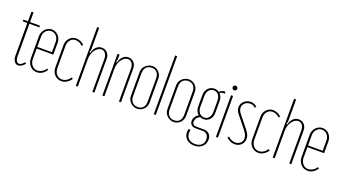

<svg xmlns="http://www.w3.org/2000/svg" viewBox="-63 -1334 3845 2145"><g transform="rotate(20 1859.5 -262.0)"><path d="M125 6Q97 6 79 -20Q61 -46 61 -85V-475H6V-495H61V-606L86 -612V-495H204V-475H86V-86Q86 -54 97.5 -34.5Q109 -15 129 -15Q157 -15 188 -55L204 -43Q186 -20 165 -7Q144 6 125 6Z M233 -381Q233 -406 242 -427.5Q251 -449 266 -465.5Q281 -482 301.5 -491.5Q322 -501 345 -501Q368 -501 388 -492Q408 -483 423 -466.5Q438 -450 446.5 -428.5Q455 -407 455 -381V-242H257V-112Q257 -92 264 -74.5Q271 -57 282.5 -43.5Q294 -30 309.5 -22Q325 -14 343 -14Q374 -14 401.5 -30Q429 -46 443 -72L460 -62Q415 6 348 6Q324 6 303 -3Q282 -12 266.5 -28.5Q251 -45 242 -67Q233 -89 233 -114ZM431 -262V-383Q431 -425 406.5 -453Q382 -481 345 -481Q308 -481 282.5 -453Q257 -425 257 -383V-262Z M525 -381Q525 -407 533.5 -428.5Q542 -450 557 -466Q572 -482 592 -491Q612 -500 635 -500Q662 -500 688.5 -488Q715 -476 733 -456L717 -444Q700 -461 679 -470.5Q658 -480 636 -480Q597 -480 573 -451.5Q549 -423 549 -377V-119Q549 -72 574 -43Q599 -14 638 -14Q667 -14 692.5 -30Q718 -46 735 -73L752 -62Q731 -30 701.5 -12Q672 6 638 6Q614 6 593.5 -3Q573 -12 557.5 -28.5Q542 -45 533.5 -67Q525 -89 525 -114Z M836 -402Q848 -449 875 -475Q902 -501 939 -501Q979 -501 1005 -473Q1031 -445 1031 -402V0H1007V-394Q1007 -433 988.5 -457Q970 -481 941 -481Q920 -481 900.5 -468.5Q881 -456 866 -434.5Q851 -413 842.5 -385.5Q834 -358 834 -328V0H810V-699H834V-435L825 -406Z M1152 -402Q1164 -449 1191 -475Q1218 -501 1255 -501Q1295 -501 1321 -473Q1347 -445 1347 -402V0H1323V-394Q1323 -433 1304.5 -457Q1286 -481 1257 -481Q1236 -481 1216.5 -468.5Q1197 -456 1182 -434.5Q1167 -413 1158.5 -385.5Q1150 -358 1150 -328V0H1126V-495H1150V-435L1141 -406Z M1540 -501Q1562 -501 1582 -492.5Q1602 -484 1617 -469Q1632 -454 1640.5 -434Q1649 -414 1649 -391V-104Q1649 -82 1640.5 -62Q1632 -42 1617 -27Q1602 -12 1582 -3Q1562 6 1539 6Q1517 6 1496.5 -3Q1476 -12 1460.5 -27Q1445 -42 1436 -62Q1427 -82 1427 -104V-391Q1427 -413 1436 -433Q1445 -453 1461 -468Q1477 -483 1497.5 -492Q1518 -501 1540 -501ZM1540 -481Q1498 -481 1474.5 -454.5Q1451 -428 1451 -383V-112Q1451 -67 1474.5 -40.5Q1498 -14 1540 -14Q1580 -14 1602.5 -39.5Q1625 -65 1625 -112V-383Q1625 -430 1602.5 -455.5Q1580 -481 1540 -481Z M1737 -699H1761V0H1737Z M1974 -501Q1996 -501 2016 -492.5Q2036 -484 2051 -469Q2066 -454 2074.5 -434Q2083 -414 2083 -391V-104Q2083 -82 2074.5 -62Q2066 -42 2051 -27Q2036 -12 2016 -3Q1996 6 1973 6Q1951 6 1930.5 -3Q1910 -12 1894.5 -27Q1879 -42 1870 -62Q1861 -82 1861 -104V-391Q1861 -413 1870 -433Q1879 -453 1895 -468Q1911 -483 1931.5 -492Q1952 -501 1974 -501ZM1974 -481Q1932 -481 1908.5 -454.5Q1885 -428 1885 -383V-112Q1885 -67 1908.5 -40.5Q1932 -14 1974 -14Q2014 -14 2036.5 -39.5Q2059 -65 2059 -112V-383Q2059 -430 2036.5 -455.5Q2014 -481 1974 -481Z M2280 175Q2247 175 2220.5 163.5Q2194 152 2177.5 131.5Q2161 111 2155.5 83Q2150 55 2158 23H2182Q2170 84 2197 119.5Q2224 155 2283 155Q2331 155 2358 131Q2385 107 2385 65Q2385 30 2366.5 9Q2348 -12 2317 -12H2233Q2199 -12 2179.5 -29Q2160 -46 2160 -75Q2160 -101 2175 -124.5Q2190 -148 2214 -160Q2195 -175 2184.5 -198.5Q2174 -222 2174 -248V-391Q2174 -414 2182 -434Q2190 -454 2204 -469Q2218 -484 2237 -492.5Q2256 -501 2278 -501Q2312 -501 2337 -481Q2349 -510 2404 -510V-486Q2399 -487 2395 -487.5Q2391 -488 2387 -488Q2361 -488 2347 -472Q2378 -439 2378 -391V-248Q2378 -200 2349.5 -169Q2321 -138 2277 -138Q2254 -138 2236 -147Q2213 -139 2198.5 -118.5Q2184 -98 2184 -73Q2184 -32 2234 -32H2317Q2361 -32 2385.5 -8Q2410 16 2410 58Q2410 110 2373.5 142.5Q2337 175 2280 175ZM2198 -256Q2198 -212 2220 -185Q2242 -158 2277 -158Q2312 -158 2333 -184.5Q2354 -211 2354 -256V-383Q2354 -428 2333 -454.5Q2312 -481 2277 -481Q2242 -481 2220 -454.5Q2198 -428 2198 -383Z M2461 -586Q2461 -597 2469.5 -605Q2478 -613 2488 -613Q2499 -613 2508 -605Q2517 -597 2517 -586Q2517 -575 2508 -566.5Q2499 -558 2488 -558Q2478 -558 2469.5 -566.5Q2461 -575 2461 -586ZM2500 -495V0H2476V-495Z M2771 -455Q2749 -480 2711 -480Q2675 -480 2649 -457.5Q2623 -435 2623 -402Q2623 -368 2653 -332L2769 -187Q2806 -141 2806 -95Q2806 -73 2797.5 -54.5Q2789 -36 2775 -22.5Q2761 -9 2741.5 -1.5Q2722 6 2699 6Q2644 6 2600 -38L2613 -53Q2651 -15 2700 -15Q2735 -15 2758.5 -36.5Q2782 -58 2782 -91Q2782 -133 2744 -180L2627 -326Q2599 -362 2599 -398Q2599 -419 2608 -437.5Q2617 -456 2632 -470.5Q2647 -485 2667.5 -493Q2688 -501 2710 -501Q2755 -501 2786 -468Z M2866 -381Q2866 -407 2874.5 -428.5Q2883 -450 2898 -466Q2913 -482 2933 -491Q2953 -500 2976 -500Q3003 -500 3029.5 -488Q3056 -476 3074 -456L3058 -444Q3041 -461 3020 -470.5Q2999 -480 2977 -480Q2938 -480 2914 -451.5Q2890 -423 2890 -377V-119Q2890 -72 2915 -43Q2940 -14 2979 -14Q3008 -14 3033.5 -30Q3059 -46 3076 -73L3093 -62Q3072 -30 3042.5 -12Q3013 6 2979 6Q2955 6 2934.5 -3Q2914 -12 2898.5 -28.5Q2883 -45 2874.5 -67Q2866 -89 2866 -114Z M3177 -402Q3189 -449 3216 -475Q3243 -501 3280 -501Q3320 -501 3346 -473Q3372 -445 3372 -402V0H3348V-394Q3348 -433 3329.5 -457Q3311 -481 3282 -481Q3261 -481 3241.5 -468.5Q3222 -456 3207 -434.5Q3192 -413 3183.5 -385.5Q3175 -358 3175 -328V0H3151V-699H3175V-435L3166 -406Z M3452 -381Q3452 -406 3461 -427.5Q3470 -449 3485 -465.5Q3500 -482 3520.5 -491.5Q3541 -501 3564 -501Q3587 -501 3607 -492Q3627 -483 3642 -466.5Q3657 -450 3665.5 -428.5Q3674 -407 3674 -381V-242H3476V-112Q3476 -92 3483 -74.5Q3490 -57 3501.5 -43.5Q3513 -30 3528.5 -22Q3544 -14 3562 -14Q3593 -14 3620.5 -30Q3648 -46 3662 -72L3679 -62Q3634 6 3567 6Q3543 6 3522 -3Q3501 -12 3485.5 -28.5Q3470 -45 3461 -67Q3452 -89 3452 -114ZM3650 -262V-383Q3650 -425 3625.5 -453Q3601 -481 3564 -481Q3527 -481 3501.5 -453Q3476 -425 3476 -383V-262Z"/></g></svg>

Font: Moniqa Thin Paragraph
Style: Regular
Weight: 100
Designer: Rajesh Rajput
Foundry: Rajesh Rajput
Version: Version 1.000